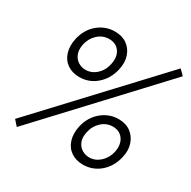

<svg xmlns="http://www.w3.org/2000/svg" viewBox="-142 -755 897 900"><g transform="rotate(30 307.0 -305.0)"><path d="M59 6 33 -23 587 -616 614 -589ZM415 4Q377 4 350 -14.5Q323 -33 312.5 -66.5Q302 -100 311 -142Q324 -198 364 -231.5Q404 -265 455 -265Q494 -265 520.5 -245.5Q547 -226 558 -193Q569 -160 559 -119Q546 -63 506.5 -29.5Q467 4 415 4ZM423 -40Q456 -40 482 -64Q508 -88 516 -125Q524 -167 505 -194Q486 -221 449 -221Q414 -221 388 -196.5Q362 -172 355 -136Q348 -105 357 -83.5Q366 -62 384 -51Q402 -40 423 -40ZM195 -343Q157 -343 130 -361.5Q103 -380 92.5 -413.5Q82 -447 91 -489Q104 -546 144 -579Q184 -612 235 -612Q274 -612 300.5 -593Q327 -574 338 -541Q349 -508 339 -466Q326 -411 286.5 -377Q247 -343 195 -343ZM203 -387Q236 -387 262 -411Q288 -435 295 -472Q304 -514 285 -541Q266 -568 229 -568Q194 -568 168 -544Q142 -520 134 -483Q128 -452 137 -430.5Q146 -409 164 -398Q182 -387 203 -387Z"/></g></svg>

Font: Ysabeau Infant
Style: Italic
Weight: 400
Italic angle: -12°
Designer: Christian Thalmann (Catharsis Fonts)
Version: Version 2.001;gftools[0.9.30]; featfreeze: ss01,ss02,lnum